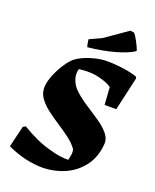

<svg xmlns="http://www.w3.org/2000/svg" viewBox="-160 -961 862 1065"><g transform="rotate(20 271.0 -428.5)"><path d="M227 12Q119 12 13 -38L43 -163L58 -172Q102 -145 147.5 -124.5Q193 -104 238 -93Q265 -85 292 -81Q319 -77 343 -78Q346 -89 349 -107.5Q352 -126 348 -142Q328 -171 294 -196.5Q260 -222 222 -246.5Q184 -271 150.5 -297Q117 -323 97.5 -352.5Q78 -382 81 -419Q84 -451 100 -489Q116 -527 138 -560Q160 -593 181 -610Q215 -635 264 -650Q313 -665 355 -666Q405 -666 455 -659Q505 -652 538 -640L542 -631L497 -433H428L421 -536Q401 -550 374.5 -558.5Q348 -567 326 -571Q302 -575 276.5 -574.5Q251 -574 226 -571Q217 -540 227 -512Q237 -477 269 -448.5Q301 -420 341.5 -394Q382 -368 420 -342Q458 -316 481.5 -287Q505 -258 501 -224Q494 -148 454.5 -96Q415 -44 355.5 -17Q296 10 227 12ZM228 -701Q226 -709 224 -717Q222 -725 221 -733L220 -745L291 -778L422 -869L444 -866Q455 -855 470 -827Q485 -799 493 -777L488 -771Q452 -748 383.5 -729Q315 -710 228 -701Z"/></g></svg>

Font: Albura ExtraBold
Style: Italic
Weight: 758
Italic angle: -7°
Designer: Mercedes Jáuregui
Foundry: Omnibus-Type Team
Version: Version 1.000; ttfautohint (v1.8.3)